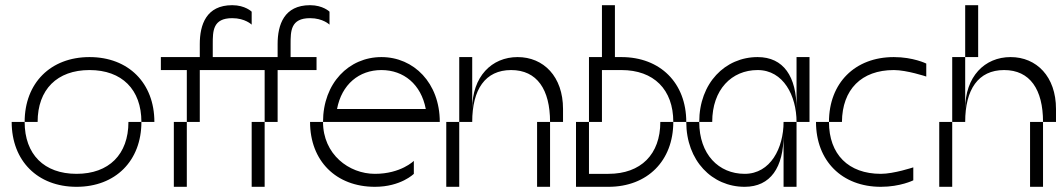

<svg xmlns="http://www.w3.org/2000/svg" viewBox="-20 -720 4090 740"><path d="M75 -250H25C25 -100 125 0 275 0C425 0 525 -100 525 -250H475C475 -125 400 -50 275 -50C150 -50 75 -125 75 -250ZM75 -250H125C125 -375 200 -450 325 -450C450 -450 525 -375 525 -250H575C575 -400 475 -500 325 -500C175 -500 75 -400 75 -250Z M750 -550V-500H600V-450H700V-250H750V-450H1000V-250H1050V-450H1200V-500H1100V-550C1100 -600 1100 -650 1175 -650C1225 -650 1250 -625 1250 -625V-675C1250 -675 1225 -700 1175 -700C1075 -700 1050 -625 1050 -550V-500H800V-550C800 -600 800 -650 875 -650C925 -650 950 -625 950 -625V-675C950 -675 925 -700 875 -700C775 -700 750 -625 750 -550ZM650 0H700V-250H650ZM950 0H1000V-250H950Z M1225 -250H1175C1175 -100 1275 0 1425 0C1525 0 1575 -50 1575 -50V-100C1575 -100 1525 -50 1425 -50C1325 -50 1225 -125 1225 -250ZM1225 -250H1675C1675 -400 1575 -500 1450 -500C1325 -500 1225 -400 1225 -250ZM1279 -300C1297 -395 1364 -450 1450 -450C1536 -450 1603 -395 1621 -300Z M1800 -300V-500H1750V-250H1800C1800 -375 1850 -450 1950 -450C2050 -450 2100 -375 2100 -250H2150V-300C2150 -425 2075 -500 1975 -500C1875 -500 1800 -425 1800 -300ZM1700 0H1750V-250H1700ZM2050 0H2100V-250H2050Z M2575 -250H2525C2525 -125 2450 -50 2325 -50H2250V-250H2200V0H2325C2475 0 2575 -100 2575 -250ZM2250 -250H2300V-450H2375C2500 -450 2575 -375 2575 -250H2625C2625 -400 2525 -500 2375 -500H2350V-700H2300V-500H2250Z M2675 -250H2625C2625 -100 2725 0 2850 0C2950 0 3000 -75 3000 -200V0H3050V-250H3000C3000 -150 2950 -50 2850 -50C2750 -50 2675 -125 2675 -250ZM2675 -250H2725C2725 -375 2800 -450 2900 -450C3000 -450 3050 -350 3050 -250H3100V-500H3050V-300C3050 -425 3000 -500 2900 -500C2775 -500 2675 -400 2675 -250Z M3175 -250H3125C3125 -100 3225 0 3375 0C3450 0 3500 -25 3500 -25V-75C3500 -75 3425 -50 3375 -50C3250 -50 3175 -125 3175 -250ZM3175 -250H3225C3226 -375 3300 -450 3425 -450C3475 -450 3550 -425 3550 -425V-475C3550 -475 3500 -500 3425 -500C3275 -500 3175 -400 3175 -250Z M3700 -300V-500H3650V-250H3700C3700 -375 3750 -450 3850 -450C3950 -450 4000 -375 4000 -250H4050V-300C4050 -425 3975 -500 3875 -500C3775 -500 3700 -425 3700 -300ZM3600 0H3650V-250H3600ZM3700 -500H3750V-700H3700ZM3950 0H4000V-250H3950Z"/></svg>

Font: LS-VG5000 Light Shifted
Style: Regular
Weight: 400
Designer: Justin Bihan, 2021
Foundry: Justin Bihan, 2021
Version: Version 1.000;Glyphs 3.1.2 (3151)